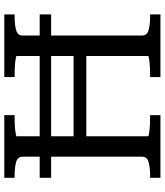

<svg xmlns="http://www.w3.org/2000/svg" viewBox="42 -792 750 873"><g transform="rotate(-90 416.5 -355.0)"><path d="M45 0V-47H56Q93 -47 117 -54Q141 -61 141 -83V-497H45V-549H141V-627Q141 -649 117 -656Q93 -663 56 -663H45V-710H330V-663H321Q307 -663 291.5 -662.5Q276 -662 263 -660.5Q250 -659 242 -657.5Q234 -656 234 -653V-549H599V-653Q599 -656 591 -657.5Q583 -659 570 -660.5Q557 -662 541.5 -662.5Q526 -663 512 -663H503V-710H788V-663H777Q740 -663 716 -656Q692 -649 692 -627V-549H788V-497H692V-83Q692 -61 716 -54Q740 -47 777 -47H788V0H503V-47H512Q526 -47 541.5 -47.5Q557 -48 570 -49.5Q583 -51 591 -52.5Q599 -54 599 -57V-337H234V-57Q234 -54 242 -52.5Q250 -51 263 -49.5Q276 -48 291.5 -47.5Q307 -47 321 -47H330V0ZM234 -497V-395H599V-497Z"/></g></svg>

Font: Roboto Serif 20pt
Style: Regular
Weight: 400
Designer: Greg Gazdowicz
Foundry: Commercial Type
Version: Version 1.008